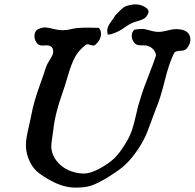

<svg xmlns="http://www.w3.org/2000/svg" viewBox="-20 -856 892 879"><path d="M484.4 -698.2Q484.4 -698.2 472.7 -698.2Q472.7 -698.2 470.7 -714.8Q470.7 -733.4 487.8 -755.9Q504.9 -778.3 507.8 -786.1Q512.7 -790 528.8 -807.1Q544.9 -824.2 560.5 -829.1Q582 -835.9 600.6 -835.9Q629.9 -835.9 651.4 -818.4Q653.3 -817.4 654.8 -815.4Q656.2 -813.5 657.2 -812Q658.2 -810.5 658.7 -809.1Q659.2 -807.6 659.7 -806.2Q660.2 -804.7 660.2 -803.7Q660.2 -800.8 659.2 -797.4Q658.2 -793.9 657.2 -792Q656.2 -790 654.3 -787.1Q648.4 -775.4 637.2 -769.5Q626 -763.7 608.4 -758.8Q590.8 -753.9 581.1 -749Q567.4 -742.2 552.2 -731.4Q537.1 -720.7 522.5 -712.9Q507.8 -705.1 484.4 -698.2ZM223.6 -619.1Q223.6 -648.4 193.4 -648.4Q190.4 -648.4 184.6 -647.9Q178.7 -647.5 175.8 -647.5Q156.2 -647.5 149.4 -658.2Q137.7 -672.9 137.7 -691.4Q137.7 -709 149.4 -719.7Q168 -730.5 186.5 -730.5Q198.2 -730.5 222.7 -724.1Q247.1 -717.8 261.7 -717.8H270.5Q287.1 -717.8 309.6 -723.6Q332 -729.5 382.8 -729.5Q413.1 -729.5 432.6 -728.5Q442.4 -717.8 442.4 -701.2Q442.4 -673.8 416 -650.4Q412.1 -647.5 407.2 -647.5Q402.3 -647.5 393.6 -650.4Q384.8 -653.3 380.9 -653.3Q377 -653.3 372.1 -650.4Q339.8 -625 323.2 -594.2Q306.6 -563.5 291.5 -511.2Q276.4 -459 267.6 -435.5Q231.4 -335 223.6 -257.8Q222.7 -250 218.8 -224.1Q214.8 -198.2 214.8 -185.5Q214.8 -161.1 228.5 -134.8Q265.6 -73.2 345.7 -62.5Q351.6 -61.5 363.3 -61.5Q401.4 -61.5 459 -97.7Q493.2 -119.1 513.7 -142.1Q534.2 -165 557.6 -204.1Q576.2 -234.4 585.9 -265.6Q595.7 -296.9 604 -335.4Q612.3 -374 622.1 -402.3Q634.8 -446.3 660.2 -509.8Q685.5 -573.2 694.3 -602.5Q692.4 -621.1 676.8 -634.8Q661.1 -648.4 639.6 -648.4H624Q603.5 -648.4 594.7 -660.2Q583 -674.8 583 -692.4Q583 -709 594.7 -719.7Q611.3 -723.6 627 -723.6Q643.6 -723.6 666 -716.8Q688.5 -710 706.1 -710Q721.7 -710 746.1 -716.3Q770.5 -722.7 785.2 -722.7Q851.6 -722.7 851.6 -673.8Q851.6 -653.3 834 -632.8Q826.2 -624 806.2 -623.5Q786.1 -623 778.3 -615.2Q754.9 -570.3 734.4 -487.3Q713.9 -404.3 694.3 -359.4Q687.5 -340.8 673.3 -302.7Q659.2 -264.6 652.3 -247.1Q645.5 -229.5 629.9 -201.7Q614.3 -173.8 594.7 -148.4Q566.4 -111.3 539.1 -89.4Q511.7 -67.4 466.8 -40Q424.8 -15.6 397.9 -6.3Q371.1 2.9 326.2 2.9Q272.5 2.9 215.8 -27.3Q171.9 -50.8 148.4 -71.8Q125 -92.8 110.4 -129.9Q98.6 -160.2 98.6 -191.4Q98.6 -209 102.1 -229Q105.5 -249 111.8 -275.4Q118.2 -301.8 121.1 -318.4Q128.9 -360.4 139.2 -395.5Q149.4 -430.7 166 -476.6Q182.6 -522.5 191.4 -550.8Q195.3 -562.5 209.5 -584.5Q223.6 -606.4 223.6 -619.1Z"/></svg>

Font: Essays1743
Style: Italic
Weight: 500
Italic angle: -10°
Designer: Based on the typeface in a 1743 English translation of the essays of Montaigne.  PostScript/TrueType font designed by Jo
Version: Version 002.100